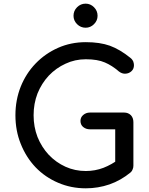

<svg xmlns="http://www.w3.org/2000/svg" viewBox="-20 -1022 817 1052"><path d="M450.2 9.8Q369.1 9.8 298.8 -20.5Q227.5 -50.8 174.8 -105.5Q123 -160.2 93.8 -233.4Q64.5 -305.7 64.5 -390.6Q64.5 -474.6 93.8 -547.9Q123 -620.1 174.8 -673.8Q227.5 -728.5 297.9 -759.8Q368.2 -791 450.2 -791Q527.3 -791 582 -771.5Q637.7 -751 694.3 -705.1Q702.1 -699.2 706.1 -692.4Q710.9 -685.5 711.9 -678.7Q713.9 -672.9 713.9 -664.1Q713.9 -644.5 700.2 -631.8Q686.5 -619.1 667 -618.2Q648.4 -617.2 630.9 -630.9Q593.8 -663.1 554.7 -679.7Q514.6 -697.3 450.2 -697.3Q390.6 -697.3 338.9 -672.9Q287.1 -649.4 247.1 -607.4Q208 -565.4 185.5 -509.8Q164.1 -454.1 164.1 -390.6Q164.1 -327.1 185.5 -271.5Q208 -215.8 247.1 -173.8Q287.1 -131.8 338.9 -108.4Q390.6 -85 450.2 -85Q501 -85 546.9 -102.5Q591.8 -120.1 633.8 -151.4Q652.3 -164.1 669.9 -162.1Q686.5 -161.1 699.2 -148.4Q710.9 -135.7 710.9 -114.3Q710.9 -103.5 707 -94.7Q704.1 -85 695.3 -77.1Q641.6 -33.2 580.1 -11.7Q517.6 9.8 450.2 9.8ZM710.9 -114.3Q685.5 -119.1 611.3 -133.8Q611.3 -178.7 611.3 -313.5Q576.2 -313.5 472.7 -313.5Q451.2 -313.5 435.5 -326.2Q420.9 -338.9 420.9 -359.4Q420.9 -378.9 435.5 -391.6Q451.2 -405.3 472.7 -405.3Q535.2 -405.3 660.2 -405.3Q682.6 -405.3 697.3 -390.6Q710.9 -376 710.9 -352.5Q710.9 -273.4 710.9 -114.3ZM449.2 -870.1Q421.9 -870.1 402.3 -889.6Q382.8 -909.2 382.8 -935.5Q382.8 -962.9 402.3 -982.4Q421.9 -1002 449.2 -1002Q475.6 -1002 495.1 -982.4Q514.6 -962.9 514.6 -935.5Q514.6 -909.2 495.1 -889.6Q475.6 -870.1 449.2 -870.1Z"/></svg>

Font: Abed
Style: Bold
Weight: 700
Designer: Johan Aakerlund
Version: Version 3.105